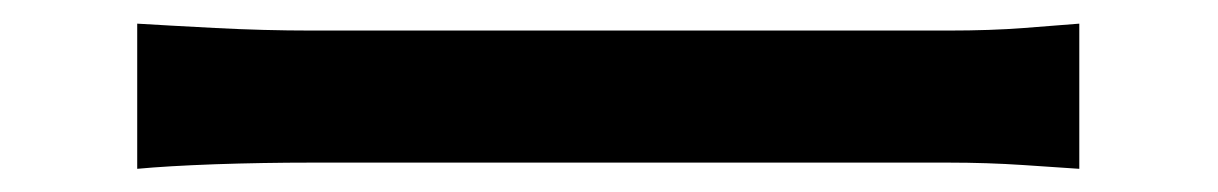

<svg xmlns="http://www.w3.org/2000/svg" viewBox="-20 -466 1040 164"><path d="M97.2 -445.8Q121.6 -444.3 163.6 -442.1Q205.6 -439.9 246.1 -439.9Q269 -439.9 312.3 -439.9Q355.5 -439.9 409.9 -439.9Q464.4 -439.9 522.5 -439.9Q580.6 -439.9 634 -439.9Q687.5 -439.9 728.5 -439.9Q769.5 -439.9 790 -439.9Q826.2 -439.9 854.7 -442.1Q883.3 -444.3 901.9 -445.8V-321.8Q885.7 -322.8 854.5 -325Q823.2 -327.1 790 -327.1Q769.5 -327.1 728.3 -327.1Q687 -327.1 633.5 -327.1Q580.1 -327.1 522.2 -327.1Q464.4 -327.1 409.9 -327.1Q355.5 -327.1 312.3 -327.1Q269 -327.1 246.1 -327.1Q204.6 -327.1 163.6 -325.7Q122.6 -324.2 97.2 -321.8Z"/></svg>

Font: Source Han Sans CN Medium
Style: Regular
Weight: 500
Designer: Ryoko NISHIZUKA  (kana, bopomofo & ideographs); Paul D. Hunt (Latin, Greek & Cyrillic); Sandoll Communications , Soo-you
Foundry: Adobe
Version: Version 2.004;hotconv 1.0.118;makeotfexe 2.5.65603